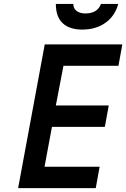

<svg xmlns="http://www.w3.org/2000/svg" viewBox="-20 -967 649 987"><path d="M73.2 0 210 -738.8H608.9L588.9 -628.9H306.2L267.1 -424.8H539.1L519 -314.9H247.1L209 -109.9H492.2L472.2 0ZM267.1 -946.8H356.9Q356.9 -923.3 374 -910.6Q391.1 -897.9 418.9 -897.9Q481 -897.9 499 -946.8H587.9Q570.8 -884.3 521.7 -849.6Q472.7 -814.9 402.8 -814.9Q337.4 -814.9 302.2 -847.7Q267.1 -880.4 267.1 -946.8Z"/></svg>

Font: Involve SemiBold Oblique
Style: Italic
Weight: 600
Italic angle: -10.5°
Designer: Stefan Peev
Foundry: Context Ltd.
Version: Version 1.001